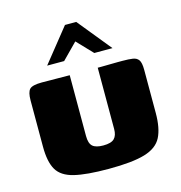

<svg xmlns="http://www.w3.org/2000/svg" viewBox="-94 -684 729 775"><g transform="rotate(-15 270.5 -296.5)"><path d="M212 -399V-145Q212 -114 225.5 -102Q239 -90 270 -90Q303 -90 316 -103Q329 -116 329 -143V-399Q330 -399 344.5 -399Q359 -399 378 -399.5Q397 -400 413 -400Q429 -400 432 -400Q459 -400 475.5 -397.5Q492 -395 500 -383.5Q508 -372 508 -342V-162Q508 -98 489 -61Q470 -24 418 -8.5Q366 7 267 7Q174 7 123 -5.5Q72 -18 52.5 -51.5Q33 -85 33 -148V-342Q33 -376 44.5 -388Q56 -400 96 -400Q125 -400 153.5 -399.5Q182 -399 212 -399ZM134 -460 246 -600H293L407 -460H331L269 -525L205 -460Z"/></g></svg>

Font: Genos ExtraBold
Style: Regular
Weight: 800
Designer: Robert E. Leuschke
Foundry: Robert E. Leuschke
Version: Version 1.010